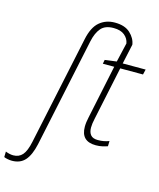

<svg xmlns="http://www.w3.org/2000/svg" viewBox="-274 -865 1000 1205"><g transform="rotate(15 225.5 -262.5)"><path d="M-80 240Q-94 240 -109 237Q-124 234 -132 230L-131 194Q-122 198 -108 201.5Q-94 205 -81 205Q-44 205 -21.5 179.5Q1 154 14 92L164 -615Q181 -696 222 -730.5Q263 -765 321 -765Q386 -765 421 -732.5Q456 -700 462 -659L434 -530H583L575 -496H427L354 -150Q346 -115 346 -90Q346 -59 360.5 -42Q375 -25 407 -25Q429 -25 446.5 -28.5Q464 -32 480 -38L479 -4Q465 1 445.5 5.5Q426 10 403 10Q307 10 307 -85Q307 -99 309 -115Q311 -131 315 -148L388 -496H314L319 -522L395 -532L424 -657Q419 -688 393.5 -709Q368 -730 322 -730Q267 -730 240.5 -699Q214 -668 202 -612L52 97Q36 170 5 205Q-26 240 -80 240Z"/></g></svg>

Font: Noto Sans Disp ExtLt
Style: Italic
Weight: 200
Italic angle: -12°
Designer: Monotype Design Team
Foundry: Monotype Imaging Inc.
Version: Version 2.000;GOOG;noto-source:20170915:90ef993387c0